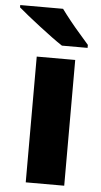

<svg xmlns="http://www.w3.org/2000/svg" viewBox="-72 -801 441 835"><g transform="rotate(5 148.0 -383.0)"><path d="M241 0H73V-549H241ZM169 -766Q185 -744 207 -716.5Q229 -689 251.5 -663.5Q274 -638 290 -619V-606H178Q158 -619 131.5 -638.5Q105 -658 76.5 -680Q48 -702 23 -722Q-2 -742 -18 -756V-766Z"/></g></svg>

Font: Noto Sans Devanagari ExtraBold
Style: Regular
Weight: 800
Version: Version 2.003